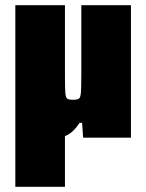

<svg xmlns="http://www.w3.org/2000/svg" viewBox="-20 -530 563 739"><path d="M484 -510V0H300L296 -57H286Q261 -18 230 -6V189H39V-510H230V-239Q230 -189 231.5 -172Q233 -155 238.5 -150.5Q244 -146 261 -146Q279 -146 284.5 -151Q290 -156 291.5 -174Q293 -192 293 -247V-510Z"/></svg>

Font: Saira Semi Condensed Black
Style: Regular
Weight: 900
Width: 4
Designer: Hector Gatti with collaboration of the Omnibus-Type team
Foundry: Omnibus-Type
Version: Version 1.001; ttfautohint (v1.8)